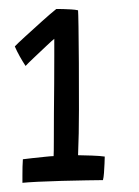

<svg xmlns="http://www.w3.org/2000/svg" viewBox="-20 -654 310 428"><path d="M154 -308Q166 -308 184.8 -307.2Q203.5 -306.5 213.5 -305Q213.5 -300 213 -289.5Q212.5 -279 211.8 -268.5Q211 -258 209.5 -252.5Q198.5 -252.5 173 -252Q147.5 -251.5 118 -250.8Q88.5 -250 64 -248.8Q39.5 -247.5 30 -246.5Q30 -253.5 30 -263Q30 -272.5 30.2 -282.2Q30.5 -292 31 -299Q38 -300 52.2 -301.5Q66.5 -303 80.5 -304.5Q94.5 -306 99.5 -306Q100 -313.5 100 -339.5Q100 -365.5 100.2 -399.8Q100.5 -434 100.8 -469Q101 -504 101 -530.8Q101 -557.5 101 -567.5Q97 -564.5 83.8 -552Q70.5 -539.5 56.5 -526.2Q42.5 -513 37 -507Q31 -516 24.2 -528Q17.5 -540 13 -550.5Q18 -556 35.5 -572Q53 -588 73 -606Q93 -624 105.5 -634Q112 -634 120.8 -633.8Q129.5 -633.5 138.8 -633Q148 -632.5 154 -631Q154.5 -626 155 -594Q155.5 -562 155.8 -513.2Q156 -464.5 156 -409.5Q156 -383 155.5 -356.8Q155 -330.5 154 -308Z"/></svg>

Font: Grandstander Thin Light
Style: Regular
Weight: 300
Version: Version 1.200